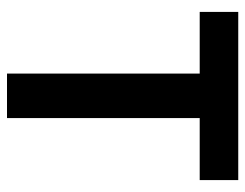

<svg xmlns="http://www.w3.org/2000/svg" viewBox="-96 -604 700 548"><g transform="rotate(90 254.0 -330.0)"><path d="M190 0V-660H317V0ZM14 -550V-660H494V-550Z"/></g></svg>

Font: Bricolage Grotesque 96pt ExtraBold 96pt SemiBold
Style: Regular
Weight: 600
Version: Version 1.001;gftools[0.9.33.dev8+g029e19f]